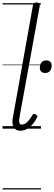

<svg xmlns="http://www.w3.org/2000/svg" viewBox="-20 -1014 427 1513"><path d="M141 16Q102 16 86.5 -13.5Q71 -43 84 -101L240 -974Q242 -985 248.5 -989.5Q255 -994 268 -994Q283 -994 289.5 -988.5Q296 -983 294 -972L135 -97Q129 -67 132 -49.5Q135 -32 152 -32Q168 -32 182 -42Q196 -52 209.5 -69Q223 -86 235 -107Q241 -115 247 -116Q253 -117 261 -112Q271 -107 273.5 -100.5Q276 -94 272 -88Q258 -59 237.5 -35.5Q217 -12 192.5 2Q168 16 141 16ZM336 -439Q316 -439 305 -449.5Q294 -460 294 -481Q294 -506 307 -522Q320 -538 345 -538Q364 -538 375.5 -527.5Q387 -517 387 -496Q387 -472 374 -455.5Q361 -439 336 -439ZM0 469H303V479H0ZM0 -20H303V0H0ZM0 -505H303V-500H0ZM0 -989H303V-979H0Z"/></svg>

Font: Playwrite DE VA Guides
Style: Regular
Weight: 400
Designer: Veronika Burian, José Scaglione
Foundry: TypeTogether
Version: Version 1.003